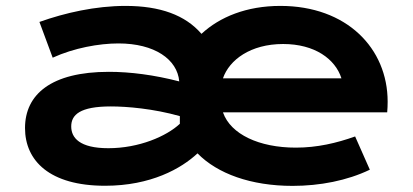

<svg xmlns="http://www.w3.org/2000/svg" viewBox="-20 -606 1371 637"><path d="M63 -181.2C63 -72.8 144.5 10.3 328.6 10.3C480.5 10.3 581.5 -46.9 635.3 -97.2C701.2 -29.8 812.5 10.7 950.7 10.7C1041 10.7 1131.8 -6.8 1207 -43L1158.2 -153.3C1096.7 -131.3 1032.2 -116.2 961.4 -116.2C838.9 -116.2 745.6 -161.1 720.2 -231.9V-233.4H1264.6C1265.6 -243.7 1266.1 -257.8 1266.1 -268.6C1266.1 -445.8 1130.4 -586.4 910.2 -586.4C797.9 -586.4 709 -549.8 648.4 -493.7C594.7 -556.2 510.7 -586.4 396.5 -586.4C296.9 -586.4 195.8 -563.5 110.8 -533.2L154.8 -414.6C225.1 -446.8 308.6 -461.9 373 -461.9C492.7 -461.9 568.4 -409.2 574.7 -335.9C491.7 -357.4 412.1 -367.7 341.3 -367.7C149.4 -367.7 63 -292.5 63 -181.2ZM719.7 -346.2C740.7 -407.2 811 -460 919.4 -460C1024.4 -460 1092.3 -410.2 1112.8 -346.2ZM216.3 -186.5C216.3 -225.1 245.1 -252.9 347.7 -252.9C400.4 -252.9 488.8 -245.6 576.7 -220.7V-195.3C532.2 -153.8 441.4 -114.3 339.4 -114.3C244.1 -114.3 216.3 -148.9 216.3 -186.5Z"/></svg>

Font: Krona One
Style: Regular
Weight: 400
Designer: Yvonne Schüttler
Foundry: Yvonne Schüttler
Version: Version 1.002